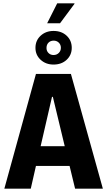

<svg xmlns="http://www.w3.org/2000/svg" viewBox="-20 -1128 640 1148"><path d="M6 0 195 -686H404L595 0H429L396 -136H195L164 0ZM367 -254 296 -549H291L223 -254ZM262 -989 322 -1108H424L426 -1106L339 -989ZM300 -742Q254 -742 223 -770.5Q192 -799 192 -842Q192 -886 223 -914.5Q254 -943 300 -943Q348 -943 378.5 -914.5Q409 -886 409 -842Q409 -799 378.5 -770.5Q348 -742 300 -742ZM300 -799Q319 -799 331.5 -811.5Q344 -824 344 -842Q344 -861 331.5 -873Q319 -885 301 -885Q282 -885 270 -873Q258 -861 258 -841Q258 -823 270 -811Q282 -799 300 -799Z"/></svg>

Font: Chivo Mono Medium
Style: Bold
Weight: 700
Monospace: yes
Version: Version 1.008